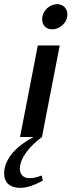

<svg xmlns="http://www.w3.org/2000/svg" viewBox="-76 -663 367 929"><path d="M-56 177C-56 216 -33 246 24 246C66 246 120 218 131 211L126 186C102 195 85 199 66 199C39 199 20 183 20 153C20 103 67 44 127 0L213 -443H107L21 0H86C8 41 -56 103 -56 177ZM128 -569C128 -541 147 -521 177 -521C211 -521 250 -551 250 -593C250 -621 230 -643 201 -643C166 -643 128 -613 128 -569Z"/></svg>

Font: KpSans
Style: BoldItalic
Weight: 700
Italic angle: -11°
Version: Version 0.66